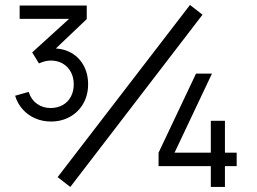

<svg xmlns="http://www.w3.org/2000/svg" viewBox="-20 -742 1020 762"><path d="M182.3 -259.7Q149 -259.7 120.1 -272.1Q91.2 -284.5 70.3 -307.7Q49.5 -330.8 40 -362L93.7 -377.3Q103.8 -346.2 127.7 -329.4Q151.5 -312.7 182.3 -313.3Q209.3 -313.7 229.8 -325.6Q250.3 -337.5 261.5 -358.8Q272.7 -380 272.7 -407.3Q272.7 -434.8 261.2 -456.2Q249.8 -477.7 229.1 -489.7Q208.3 -501.7 181.7 -501.7Q159.5 -501.7 134.7 -490.3L107.7 -534L283.7 -694L294 -667H58V-720H324.3V-666.3L173 -522.3L171.3 -548.3Q218 -553.7 253.9 -536.8Q289.8 -519.8 309.8 -485.7Q329.7 -451.5 329.7 -407.3Q329.7 -364.7 310.5 -331Q291.3 -297.3 257.7 -278.5Q224 -259.7 182.3 -259.7ZM259 0 208.7 -39 734 -722.3 783.7 -683.7ZM816.7 0V-82.7H609.3V-136L758 -450H821.3L672.7 -136H816.7V-262.7H872.7V-136H919.3V-82.7H872.7V0Z"/></svg>

Font: Hauora
Style: Regular
Weight: 400
Designer: Wayne Shih
Foundry: WCYS
Version: Version 1.001